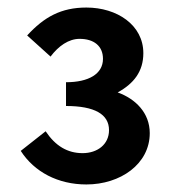

<svg xmlns="http://www.w3.org/2000/svg" viewBox="-20 -907 464 509"><path d="M209 -418C299 -418 377 -472 377 -554C377 -608 339 -645 292 -662C334 -685 360 -717 360 -766C360 -841 290 -887 209 -887C142 -887 97 -862 52 -813L114 -757C135 -785 162 -804 191 -804C229 -804 253 -785 253 -751C253 -711 215 -689 155 -689V-626C231 -626 269 -604 269 -562C269 -524 238 -501 199 -501C159 -501 127 -520 101 -559L35 -507C71 -451 134 -418 209 -418Z"/></svg>

Font: Kinto Sans
Style: Bold
Weight: 700
Designer: Authors: Ryoko NISHIZUKA  (kana & ideographs); Paul D. Hunt (Latin, Greek & Cyrillic); Wenlong ZHANG  (bopomofo); Sandol
Foundry: Adobe Systems Incorporated, ookami Inc.
Version: Version 0.001